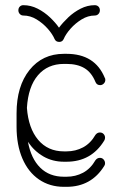

<svg xmlns="http://www.w3.org/2000/svg" viewBox="-20 -718 462 742"><path d="M385 -417Q387 -415 387 -409Q387 -401 381 -395Q375 -389 367 -389Q354 -389 349 -401Q334 -438 306.5 -454.5Q279 -471 237 -471H227Q164 -471 126.5 -427Q89 -383 84 -301Q90 -222 127.5 -177.5Q165 -133 227 -133H237Q272 -133 301 -148.5Q330 -164 349 -197Q356 -206 366 -206Q375 -206 380.5 -200Q386 -194 386 -186Q386 -180 383 -175Q333 -93 237 -93H227Q183 -93 147.5 -113.5Q112 -134 88 -170Q100 -105 135.5 -70Q171 -35 227 -35H237Q272 -35 301 -50.5Q330 -66 349 -99Q356 -108 366 -108Q375 -108 380.5 -101.5Q386 -95 386 -87Q386 -81 383 -77Q333 4 237 4H227Q172 4 130.5 -24.5Q89 -53 66.5 -105.5Q44 -158 44 -228V-280Q44 -385 94 -447.5Q144 -510 227 -510H237Q347 -510 385 -417ZM191 -567Q183 -586 164.5 -607Q146 -628 121.5 -643Q97 -658 70 -658Q62 -658 56.5 -664Q51 -670 51 -678Q51 -687 56.5 -692.5Q62 -698 70 -698Q99 -698 125.5 -684.5Q152 -671 173.5 -650.5Q195 -630 208 -611Q222 -630 243.5 -650.5Q265 -671 291.5 -684.5Q318 -698 346 -698Q355 -698 360.5 -692.5Q366 -687 366 -678Q366 -670 360.5 -664Q355 -658 346 -658Q320 -658 295.5 -643Q271 -628 252.5 -607Q234 -586 226 -567Q221 -556 209 -556Q196 -556 191 -567Z"/></svg>

Font: Libertine Sup Light
Style: Regular
Weight: 300
Designer: Bastien Sozeau
Foundry: NBR — Bastien Sozeau
Version: Version 2.003; ttfautohint (v1.8.4.7-5d5b);gftools[0.9.33]